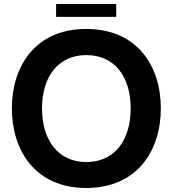

<svg xmlns="http://www.w3.org/2000/svg" viewBox="-20 -921 860 955"><path d="M409 14C662 14 780 -171 780 -382C780 -593 662 -777 409 -777C157 -777 39 -593 39 -382C39 -171 157 14 409 14ZM189 -382C189 -540 270 -647 409 -647C550 -647 630 -540 630 -382C630 -223 550 -115 409 -115C270 -115 189 -223 189 -382ZM259 -837H558V-901H259Z"/></svg>

Font: Swile Sans
Style: Bold
Weight: 700
Designer: Lord
Foundry: Lord
Version: Version 1.477;FEAKit 1.0